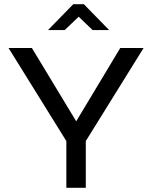

<svg xmlns="http://www.w3.org/2000/svg" viewBox="-20 -900 729 920"><path d="M21 -669.9H132.8L345.2 -318.8L556.2 -669.9H668L391.1 -224.1V0H297.9V-224.1ZM210 -755.9 331.1 -879.9H381.8L502.9 -755.9H423.8L356.9 -819.8L290 -755.9Z"/></svg>

Font: LT Wave Text
Style: Regular
Weight: 400
Designer: Daniel Lyons
Version: Version 2.5 (Glyphs App)